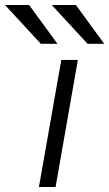

<svg xmlns="http://www.w3.org/2000/svg" viewBox="-74 -752 439 772"><path d="M82.5 0 172.5 -511H239L149.5 0ZM90 -576 -54 -732H43L157 -576ZM278 -576 134 -732H231L345 -576Z"/></svg>

Font: Overpass Light
Style: Italic
Weight: 300
Italic angle: -10°
Designer: Delve Withrington, Dave Bailey, Thomas Jockin
Foundry: Delve Fonts LLC
Version: Version 4.000; ttfautohint (v1.8.3)